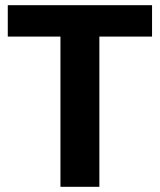

<svg xmlns="http://www.w3.org/2000/svg" viewBox="-20 -720 616 740"><path d="M213 0V-579H10V-700H566V-579H363V0Z"/></svg>

Font: DM Sans 36pt Black
Style: Regular
Weight: 900
Designer: Colophon Foundry, Jonny Pinhorn
Foundry: Colophon Foundry
Version: Version 4.004;gftools[0.9.30]